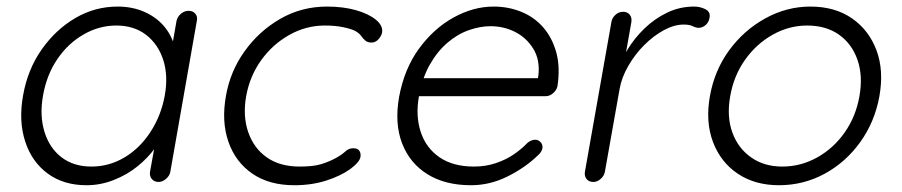

<svg xmlns="http://www.w3.org/2000/svg" viewBox="-20 -543 2693 573"><path d="M543 -510.7Q555.7 -510.7 563 -502Q570.3 -493.2 567.4 -480.5L488.3 -30.3Q486.3 -18.6 475.6 -9.3Q464.8 0 453.1 0Q440.4 0 433.1 -8.8Q425.8 -17.6 427.7 -30.3L449.2 -149.4L467.8 -157.2Q462.9 -128.9 441.9 -100.1Q420.9 -71.3 390.1 -46.4Q359.4 -21.5 319.8 -5.9Q280.3 9.8 238.3 9.8Q169.9 9.8 122.6 -24.9Q75.2 -59.6 55.2 -120.6Q35.2 -181.6 48.8 -257.8Q62.5 -335.9 104.5 -395.5Q146.5 -455.1 205.1 -489.3Q263.7 -523.4 331.1 -523.4Q374 -523.4 409.2 -508.3Q444.3 -493.2 467.3 -467.3Q490.2 -441.4 500 -407.7Q509.8 -374 503.9 -337.9L484.4 -352.5L506.8 -480.5Q509.8 -493.2 520 -502Q530.3 -510.7 543 -510.7ZM252.9 -45.9Q305.7 -45.9 351.6 -73.2Q397.5 -100.6 429.2 -149.4Q460.9 -198.2 471.7 -257.8Q482.4 -316.4 467.3 -363.8Q452.1 -411.1 416 -439Q379.9 -466.8 327.1 -466.8Q275.4 -466.8 229 -439.9Q182.6 -413.1 150.9 -366.2Q119.1 -319.3 108.4 -257.8Q97.7 -198.2 112.8 -149.4Q127.9 -100.6 164.1 -73.2Q200.2 -45.9 252.9 -45.9Z M956.1 -523.4Q1003.9 -523.4 1042 -512.7Q1080.1 -502 1102.1 -483.9Q1124 -465.8 1120.1 -445.3Q1118.2 -435.5 1109.4 -425.8Q1100.6 -416 1088.9 -416Q1077.1 -416 1070.3 -421.9Q1063.5 -427.7 1057.6 -436Q1051.8 -444.3 1039.1 -451.2Q1027.3 -457 1003.9 -461.9Q980.5 -466.8 949.2 -466.8Q893.6 -466.8 843.8 -439Q793.9 -411.1 759.8 -363.8Q725.6 -316.4 714.8 -256.8Q704.1 -197.3 720.7 -148.9Q737.3 -100.6 776.4 -73.2Q815.4 -45.9 874 -45.9Q914.1 -45.9 937 -52.7Q960 -59.6 978.5 -69.3Q999 -80.1 1009.8 -90.3Q1020.5 -100.6 1034.2 -100.6Q1046.9 -100.6 1052.2 -93.3Q1057.6 -85.9 1055.7 -74.2Q1052.7 -58.6 1025.4 -38.6Q998 -18.6 954.6 -4.4Q911.1 9.8 858.4 9.8Q783.2 9.8 732.9 -24.9Q682.6 -59.6 661.6 -120.1Q640.6 -180.7 654.3 -256.8Q667 -330.1 710 -390.1Q752.9 -450.2 816.4 -486.8Q879.9 -523.4 956.1 -523.4Z M1385.7 9.8Q1308.6 9.8 1255.9 -22.9Q1203.1 -55.7 1180.2 -114.7Q1157.2 -173.8 1170.9 -252.9Q1186.5 -337.9 1230.5 -397.9Q1274.4 -458 1333.5 -490.7Q1392.6 -523.4 1453.1 -523.4Q1497.1 -523.4 1535.6 -507.8Q1574.2 -492.2 1601.1 -461.4Q1627.9 -430.7 1640.1 -386.7Q1652.3 -342.8 1643.6 -285.2Q1640.6 -273.4 1630.4 -264.6Q1620.1 -255.9 1608.4 -255.9H1207L1205.1 -309.6H1598.6L1583 -297.9L1586.9 -318.4Q1591.8 -365.2 1571.3 -397.9Q1550.8 -430.7 1517.1 -447.8Q1483.4 -464.8 1443.4 -464.8Q1413.1 -464.8 1379.4 -453.1Q1345.7 -441.4 1315.4 -415.5Q1285.2 -389.6 1262.7 -350.1Q1240.2 -310.5 1230.5 -256.8Q1219.7 -198.2 1235.4 -149.9Q1251 -101.6 1291.5 -73.7Q1332 -45.9 1394.5 -45.9Q1429.7 -45.9 1460 -56.2Q1490.2 -66.4 1513.7 -82.5Q1537.1 -98.6 1554.7 -117.2Q1566.4 -126 1577.1 -126Q1586.9 -126 1593.8 -118.2Q1600.6 -110.4 1598.6 -99.6Q1595.7 -87.9 1585 -79.1Q1547.9 -43 1495.1 -16.6Q1442.4 9.8 1385.7 9.8Z M1751 0Q1737.3 0 1730.5 -8.8Q1723.6 -17.6 1725.6 -30.3L1804.7 -477.5Q1806.6 -489.3 1816.4 -498.5Q1826.2 -507.8 1839.8 -507.8Q1852.5 -507.8 1859.4 -499Q1866.2 -490.2 1864.3 -477.5L1837.9 -328.1L1822.3 -325.2Q1832 -360.4 1852.5 -394.5Q1873 -428.7 1903.3 -458Q1933.6 -487.3 1971.2 -505.4Q2008.8 -523.4 2051.8 -523.4Q2069.3 -523.4 2085 -515.6Q2100.6 -507.8 2097.7 -491.2Q2095.7 -476.6 2085.9 -468.3Q2076.2 -460 2065.4 -460Q2056.6 -460 2047.4 -464.8Q2038.1 -469.7 2020.5 -469.7Q1992.2 -469.7 1961.4 -453.1Q1930.7 -436.5 1902.8 -408.7Q1875 -380.9 1855 -346.2Q1835 -311.5 1829.1 -277.3L1785.2 -30.3Q1783.2 -18.6 1772.9 -9.3Q1762.7 0 1751 0Z M2604.5 -255.9Q2590.8 -179.7 2547.4 -119.1Q2503.9 -58.6 2440.9 -24.4Q2377.9 9.8 2304.7 9.8Q2233.4 9.8 2182.1 -24.4Q2130.9 -58.6 2107.9 -119.1Q2085 -179.7 2098.6 -255.9Q2112.3 -333 2156.2 -393.1Q2200.2 -453.1 2264.2 -488.3Q2328.1 -523.4 2398.4 -523.4Q2471.7 -523.4 2522.5 -488.3Q2573.2 -453.1 2595.7 -393.1Q2618.2 -333 2604.5 -255.9ZM2544.9 -255.9Q2555.7 -316.4 2539.1 -364.3Q2522.5 -412.1 2483.9 -439.5Q2445.3 -466.8 2388.7 -466.8Q2335 -466.8 2286.1 -439.5Q2237.3 -412.1 2203.6 -364.7Q2169.9 -317.4 2159.2 -255.9Q2148.4 -195.3 2165.5 -147.9Q2182.6 -100.6 2221.7 -73.2Q2260.7 -45.9 2314.5 -45.9Q2370.1 -45.9 2418.9 -73.2Q2467.8 -100.6 2501 -147.9Q2534.2 -195.3 2544.9 -255.9Z"/></svg>

Font: Quicksand
Style: Italic
Weight: 400
Designer: Andrew Paglinawan
Foundry: Andrew Paglinawan
Version: Version 3.006